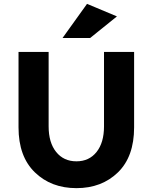

<svg xmlns="http://www.w3.org/2000/svg" viewBox="-20 -968 791 995"><path d="M519 -313V-699H675V-308Q675 -156 591 -74.5Q507 7 376 7Q245 7 160.5 -75Q76 -157 76 -308V-699H232V-313Q232 -229 271 -180.5Q310 -132 376 -132Q442 -132 480.5 -180.5Q519 -229 519 -313ZM447 -771H304L431 -948L586 -883Z"/></svg>

Font: Montreal
Style: Bold
Weight: 700
Designer: Julieta Ulanovsky, usr_local_share
Foundry: Julieta Ulanovsky, usr_local_share
Version: Version 2.001